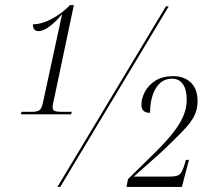

<svg xmlns="http://www.w3.org/2000/svg" viewBox="-20 -739 846 759"><path d="M62 -287 65 -297H108Q123 -297 133.5 -302Q144 -307 149 -330L225 -681H223Q204 -656 178 -636Q152 -616 132 -616Q110 -616 110 -643Q145 -643 185 -664.5Q225 -686 257 -719H272L191 -335Q188 -322 188 -315Q188 -303 197 -300Q206 -297 220 -297H264L261 -287ZM207 0 636 -714H647L218 0ZM480 0 486 -31 599 -142Q643 -186 669 -220.5Q695 -255 706.5 -284.5Q718 -314 718 -346Q718 -386 702.5 -407Q687 -428 660 -428Q620 -428 597 -391.5Q574 -355 573 -293Q539 -293 539 -325Q539 -350 553 -376.5Q567 -403 595 -420.5Q623 -438 665 -438Q708 -438 734.5 -412.5Q761 -387 761 -339Q761 -308 748.5 -282Q736 -256 704.5 -223Q673 -190 616 -136L509 -41H652Q679 -41 689.5 -49Q700 -57 710 -90L715 -107H727L699 0Z"/></svg>

Font: Noto Serif Display ExtraCondensed Light
Style: Italic
Weight: 300
Width: 2
Italic angle: -12°
Designer: Monotype Design Team
Foundry: Monotype Imaging Inc.
Version: Version 2.009